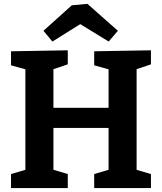

<svg xmlns="http://www.w3.org/2000/svg" viewBox="-20 -961 827 981"><path d="M36.3 0V-71.7L128.7 -99L109.7 -70.3V-630.3L133.3 -600.3L36.3 -627.3V-699L326.3 -704V-632.3L231.3 -600.3L253 -631V-388L230.7 -410.3H557L534.7 -388V-630.3L557 -600.7L461.3 -627.3V-699L751.3 -704V-632.3L658.3 -601L678 -631V-70.3L658.3 -99L751.3 -71.7V0H461.3V-71.7L553 -99L534.7 -70.3V-329.7L557 -307.3H230.7L253 -329.7V-70.3L234.7 -99L326.3 -71.7V0ZM247.7 -748.7 202 -803.7 347 -934 426.7 -941.3 582.3 -803.7 535.3 -748.7 340 -868.3 437 -867Z"/></svg>

Font: Bitter Thin
Style: Regular
Weight: 100
Designer: Sol Matas, and Bitter project Authors
Foundry: Sol Matas
Version: Version 2.002